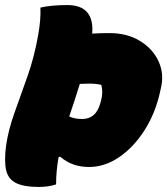

<svg xmlns="http://www.w3.org/2000/svg" viewBox="-32 -730 662 760"><path d="M128 -700Q149 -705 177 -707.5Q205 -710 234 -710Q342 -710 333 -597Q365 -599 402 -599Q471 -599 522 -568Q573 -537 596 -486.5Q619 -436 604 -377L602 -368Q583 -281 539.5 -213.5Q496 -146 439 -107.5Q382 -69 320 -69Q253 -69 206 -110L200 -108Q195 -81 192.5 -54Q190 -27 190 0Q160 10 121 10Q64 10 32.5 -5Q1 -20 -7.5 -55.5Q-16 -91 -8 -153Q1 -216 25.5 -284Q50 -352 77 -428.5Q104 -505 119 -591Q130 -651 128 -700ZM322 -399Q300 -399 284 -398Q274 -366 263.5 -333.5Q253 -301 242 -269Q263 -259 293 -259Q348 -259 365 -321L368 -332Q377 -365 369 -394Q349 -399 322 -399Z"/></svg>

Font: Recursive Sn Csl St XBk
Style: Italic
Weight: 1000
Italic angle: -15°
Version: Version 1.085;hotconv 1.1.0;makeotfexe 2.6.0; ttfautohint (v